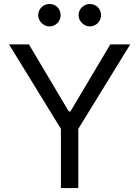

<svg xmlns="http://www.w3.org/2000/svg" viewBox="-20 -952 705 972"><path d="M25.6 -727.3 288.4 -299.7V0H376.4V-299.7L639.2 -727.3H538.4L336.6 -387.8H328.1L126.4 -727.3ZM173.3 -875C173.3 -845.2 200.3 -818.2 230.1 -818.2C262.8 -818.2 286.9 -845.2 286.9 -875C286.9 -907.7 262.8 -931.8 230.1 -931.8C200.3 -931.8 173.3 -907.7 173.3 -875ZM377.8 -875C377.8 -845.2 404.8 -818.2 434.7 -818.2C467.3 -818.2 491.5 -845.2 491.5 -875C491.5 -907.7 467.3 -931.8 434.7 -931.8C404.8 -931.8 377.8 -907.7 377.8 -875Z"/></svg>

Font: Magic Ui Pro
Style: Regular
Weight: 400
Designer: Stefan Endress, Andreas Faust
Version: Version 1.000;FEAKit 1.0